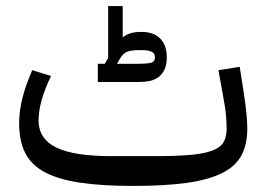

<svg xmlns="http://www.w3.org/2000/svg" viewBox="-20 -600 879 632"><path d="M418 12Q313 12 241.5 1Q170 -10 126 -34Q82 -58 62.5 -97.5Q43 -137 43 -194Q43 -234 53.5 -276Q64 -318 86 -369L148 -350Q107 -265 107 -204Q107 -143 165 -114.5Q223 -86 348 -86H488Q559 -86 605 -90Q651 -94 678 -104Q705 -114 715.5 -131.5Q726 -149 726 -176Q726 -193 724 -218.5Q722 -244 714 -286L699 -369L769 -380L782 -297Q789 -252 791.5 -223.5Q794 -195 794 -176Q794 -124 774.5 -88Q755 -52 710.5 -30Q666 -8 594.5 2Q523 12 418 12ZM302 -390H325L336 -409V-580H384V-477Q395 -486 409.5 -490.5Q424 -495 445 -495Q487 -495 508 -472.5Q529 -450 529 -412Q529 -386 521 -370Q513 -354 500 -345Q487 -336 470.5 -333Q454 -330 437 -330H302ZM366 -392 367 -390H437Q461 -390 475.5 -393Q490 -396 490 -412Q490 -426 477.5 -430.5Q465 -435 450 -435H440Q411 -435 398 -429.5Q385 -424 375 -407Z"/></svg>

Font: IBM Plex Sans Arabic
Style: Regular
Weight: 400
Designer: Mike Abbink, Paul van der Laan, Pieter van Rosmalen, Wael Morcos, Khajak Apelian
Foundry: Bold Monday
Version: Version 1.1